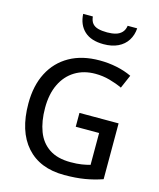

<svg xmlns="http://www.w3.org/2000/svg" viewBox="-147 -1133 1032 1246"><g transform="rotate(15 369.0 -510.0)"><path d="M405 11Q241 11 151 -90.5Q61 -192 61 -378Q61 -498 106 -585Q151 -672 235 -719.5Q319 -767 437 -767Q496 -767 551.5 -755.5Q607 -744 653 -722L614 -632Q576 -650 529 -663Q482 -676 432 -676Q354 -676 295.5 -640Q237 -604 205 -537.5Q173 -471 173 -378Q173 -288 198.5 -221Q224 -154 279.5 -117Q335 -80 423 -80Q467 -80 498 -85Q529 -90 554 -97V-311H397V-404H660V-29Q602 -9 542 1Q482 11 405 11ZM432 -875Q348 -875 303 -916.5Q258 -958 254 -1031H319Q322 -1001 336 -984.5Q350 -968 375 -961.5Q400 -955 435 -955Q467 -955 492 -962Q517 -969 533 -986Q549 -1003 553 -1031H617Q614 -985 591.5 -949.5Q569 -914 528.5 -894.5Q488 -875 432 -875Z"/></g></svg>

Font: Menbere
Style: Regular
Weight: 400
Designer: Aleme Tadesse
Foundry: Sorkin Type Co
Version: Version 1.000